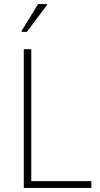

<svg xmlns="http://www.w3.org/2000/svg" viewBox="-20 -932 498 952"><path d="M98 0V-688H135V-34H433V0ZM87 -774V-779L169 -912H213V-907L113 -774Z"/></svg>

Font: Saira SemiCondensed Thin
Style: Regular
Weight: 250
Width: 4
Designer: Hector Gatti with collaboration of the Omnibus-Type team
Foundry: Omnibus-Type
Version: Version 1.101